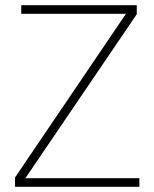

<svg xmlns="http://www.w3.org/2000/svg" viewBox="-20 -717 592 737"><path d="M37.5 0H515V-33H77.5L505 -662.5V-697H61.5V-664H463.5L37.5 -35.5Z"/></svg>

Font: HK Grotesk ExtraLight
Style: Regular
Weight: 200
Designer: Alfredo Marco Pradil
Foundry: Hanken Design Co.
Version: Version 3.001;FEAKit 1.0